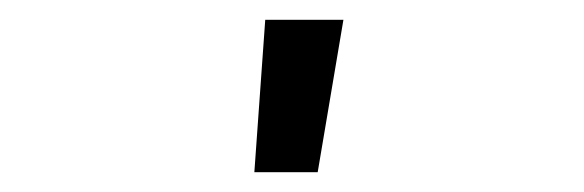

<svg xmlns="http://www.w3.org/2000/svg" viewBox="-20 -784 590 194"><path d="M237 -610 248 -764H327L301 -610Z"/></svg>

Font: Lode Term
Style: Regular
Weight: 400
Monospace: yes
Designer: Belleve Invis
Foundry: Belleve Invis
Version: Version 29.2.0